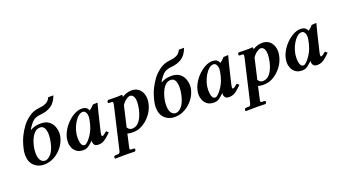

<svg xmlns="http://www.w3.org/2000/svg" viewBox="-71 -1336 3887 2201"><g transform="rotate(-20 1872.5 -235.5)"><path d="M94 -240Q114 -326 143.5 -384Q173 -442 207 -488Q241 -533 296 -572.5Q351 -612 428 -619Q479 -624 511.5 -641.5Q544 -659 560 -698H624Q594 -616 540 -581.5Q486 -547 412 -541Q374 -538 349 -527.5Q324 -517 305.5 -497.5Q287 -478 265 -447Q259 -440 254.5 -430.5Q250 -421 245 -411Q267 -425 298.5 -435Q330 -445 375 -445Q438 -445 474.5 -417Q511 -389 526 -348.5Q541 -308 541 -268Q541 -241 535 -220Q521 -160 480.5 -107Q440 -54 381.5 -21Q323 12 254 12Q181 12 133 -35Q85 -82 85 -167Q85 -201 94 -240ZM354 -404Q318 -404 293 -383Q268 -362 252 -332Q236 -302 227.5 -275Q219 -248 216 -236Q210 -212 207.5 -189Q205 -166 205 -146Q205 -92 224.5 -59.5Q244 -27 282 -27Q314 -27 351 -66Q388 -105 409 -196Q421 -249 421 -292Q421 -342 404.5 -373Q388 -404 354 -404Z M858 -39Q858 -42 858 -48Q858 -54 859 -58L857 -59Q826 -30 806 -15Q786 0 770 5Q754 10 734 10Q682 10 651.5 -14Q621 -38 608.5 -71Q596 -104 596 -132Q596 -191 622.5 -246.5Q649 -302 691 -346.5Q733 -391 781 -417.5Q829 -444 872 -444Q911 -444 930 -429.5Q949 -415 956 -392Q973 -404 987 -417Q1001 -430 1013 -444L1068 -447Q1070 -447 1070 -444Q1070 -444 1066.5 -430.5Q1063 -417 1057.5 -397Q1052 -377 1047 -356.5Q1042 -336 1038 -321L991 -125Q984 -96 984 -83Q984 -67 993 -67Q1008 -67 1050 -105L1075 -82Q1040 -47 1015 -27Q990 -7 968 1.5Q946 10 920 10Q882 10 870 -8Q858 -26 858 -39ZM891 -195Q901 -222 908 -250Q915 -278 918.5 -300.5Q922 -323 922 -331Q922 -360 909.5 -382.5Q897 -405 875 -405Q845 -405 817 -380.5Q789 -356 766.5 -317Q744 -278 731 -234Q718 -190 718 -151Q718 -124 721.5 -98.5Q725 -73 735.5 -56.5Q746 -40 768 -40Q782 -40 804.5 -61.5Q827 -83 851 -118.5Q875 -154 891 -195Z M1370 -424 1366 -408Q1401 -431 1431 -438Q1461 -445 1483 -445Q1529 -445 1560 -424Q1591 -403 1607 -368Q1623 -333 1623 -290Q1623 -264 1617 -237Q1604 -179 1573 -131.5Q1542 -84 1497 -47Q1461 -18 1422 -3Q1383 12 1337 12Q1317 12 1301 10Q1285 8 1271 4L1238 151Q1237 158 1235.5 163Q1234 168 1234 173Q1234 190 1249 190H1268Q1280 190 1288.5 193.5Q1297 197 1295 202L1292 217L1280 227Q1280 227 1258 226.5Q1236 226 1208 225.5Q1180 225 1161 225Q1148 225 1128 225.5Q1108 226 1088.5 226Q1069 226 1056 226.5Q1043 227 1043 227L1036 217L1039 202Q1042 190 1072 190H1090Q1103 190 1109.5 180Q1116 170 1120 151L1238 -358Q1241 -372 1241 -380Q1241 -397 1226 -397H1207Q1178 -397 1181 -410L1184 -424L1196 -434Q1196 -434 1217.5 -433.5Q1239 -433 1266.5 -432.5Q1294 -432 1312 -432Q1317 -432 1329 -433Q1341 -434 1351.5 -434.5Q1362 -435 1362 -435ZM1345 -315 1288 -68 1283 -70Q1302 -42 1317 -36Q1332 -30 1341 -30Q1385 -30 1414.5 -57.5Q1444 -85 1462.5 -126.5Q1481 -168 1490 -210Q1495 -236 1498 -257.5Q1501 -279 1501 -297Q1501 -344 1486 -368Q1471 -392 1445 -392Q1426 -392 1397 -371.5Q1368 -351 1343 -313Z M1688 -240Q1708 -326 1737.5 -384Q1767 -442 1801 -488Q1835 -533 1890 -572.5Q1945 -612 2022 -619Q2073 -624 2105.5 -641.5Q2138 -659 2154 -698H2218Q2188 -616 2134 -581.5Q2080 -547 2006 -541Q1968 -538 1943 -527.5Q1918 -517 1899.5 -497.5Q1881 -478 1859 -447Q1853 -440 1848.5 -430.5Q1844 -421 1839 -411Q1861 -425 1892.5 -435Q1924 -445 1969 -445Q2032 -445 2068.5 -417Q2105 -389 2120 -348.5Q2135 -308 2135 -268Q2135 -241 2129 -220Q2115 -160 2074.5 -107Q2034 -54 1975.5 -21Q1917 12 1848 12Q1775 12 1727 -35Q1679 -82 1679 -167Q1679 -201 1688 -240ZM1948 -404Q1912 -404 1887 -383Q1862 -362 1846 -332Q1830 -302 1821.5 -275Q1813 -248 1810 -236Q1804 -212 1801.5 -189Q1799 -166 1799 -146Q1799 -92 1818.5 -59.5Q1838 -27 1876 -27Q1908 -27 1945 -66Q1982 -105 2003 -196Q2015 -249 2015 -292Q2015 -342 1998.5 -373Q1982 -404 1948 -404Z M2452 -39Q2452 -42 2452 -48Q2452 -54 2453 -58L2451 -59Q2420 -30 2400 -15Q2380 0 2364 5Q2348 10 2328 10Q2276 10 2245.5 -14Q2215 -38 2202.5 -71Q2190 -104 2190 -132Q2190 -191 2216.5 -246.5Q2243 -302 2285 -346.5Q2327 -391 2375 -417.5Q2423 -444 2466 -444Q2505 -444 2524 -429.5Q2543 -415 2550 -392Q2567 -404 2581 -417Q2595 -430 2607 -444L2662 -447Q2664 -447 2664 -444Q2664 -444 2660.5 -430.5Q2657 -417 2651.5 -397Q2646 -377 2641 -356.5Q2636 -336 2632 -321L2585 -125Q2578 -96 2578 -83Q2578 -67 2587 -67Q2602 -67 2644 -105L2669 -82Q2634 -47 2609 -27Q2584 -7 2562 1.5Q2540 10 2514 10Q2476 10 2464 -8Q2452 -26 2452 -39ZM2485 -195Q2495 -222 2502 -250Q2509 -278 2512.5 -300.5Q2516 -323 2516 -331Q2516 -360 2503.5 -382.5Q2491 -405 2469 -405Q2439 -405 2411 -380.5Q2383 -356 2360.5 -317Q2338 -278 2325 -234Q2312 -190 2312 -151Q2312 -124 2315.5 -98.5Q2319 -73 2329.5 -56.5Q2340 -40 2362 -40Q2376 -40 2398.5 -61.5Q2421 -83 2445 -118.5Q2469 -154 2485 -195Z M2964 -424 2960 -408Q2995 -431 3025 -438Q3055 -445 3077 -445Q3123 -445 3154 -424Q3185 -403 3201 -368Q3217 -333 3217 -290Q3217 -264 3211 -237Q3198 -179 3167 -131.5Q3136 -84 3091 -47Q3055 -18 3016 -3Q2977 12 2931 12Q2911 12 2895 10Q2879 8 2865 4L2832 151Q2831 158 2829.5 163Q2828 168 2828 173Q2828 190 2843 190H2862Q2874 190 2882.5 193.5Q2891 197 2889 202L2886 217L2874 227Q2874 227 2852 226.5Q2830 226 2802 225.5Q2774 225 2755 225Q2742 225 2722 225.5Q2702 226 2682.5 226Q2663 226 2650 226.5Q2637 227 2637 227L2630 217L2633 202Q2636 190 2666 190H2684Q2697 190 2703.5 180Q2710 170 2714 151L2832 -358Q2835 -372 2835 -380Q2835 -397 2820 -397H2801Q2772 -397 2775 -410L2778 -424L2790 -434Q2790 -434 2811.5 -433.5Q2833 -433 2860.5 -432.5Q2888 -432 2906 -432Q2911 -432 2923 -433Q2935 -434 2945.5 -434.5Q2956 -435 2956 -435ZM2939 -315 2882 -68 2877 -70Q2896 -42 2911 -36Q2926 -30 2935 -30Q2979 -30 3008.5 -57.5Q3038 -85 3056.5 -126.5Q3075 -168 3084 -210Q3089 -236 3092 -257.5Q3095 -279 3095 -297Q3095 -344 3080 -368Q3065 -392 3039 -392Q3020 -392 2991 -371.5Q2962 -351 2937 -313Z M3528 -39Q3528 -42 3528 -48Q3528 -54 3529 -58L3527 -59Q3496 -30 3476 -15Q3456 0 3440 5Q3424 10 3404 10Q3352 10 3321.5 -14Q3291 -38 3278.5 -71Q3266 -104 3266 -132Q3266 -191 3292.5 -246.5Q3319 -302 3361 -346.5Q3403 -391 3451 -417.5Q3499 -444 3542 -444Q3581 -444 3600 -429.5Q3619 -415 3626 -392Q3643 -404 3657 -417Q3671 -430 3683 -444L3738 -447Q3740 -447 3740 -444Q3740 -444 3736.5 -430.5Q3733 -417 3727.5 -397Q3722 -377 3717 -356.5Q3712 -336 3708 -321L3661 -125Q3654 -96 3654 -83Q3654 -67 3663 -67Q3678 -67 3720 -105L3745 -82Q3710 -47 3685 -27Q3660 -7 3638 1.5Q3616 10 3590 10Q3552 10 3540 -8Q3528 -26 3528 -39ZM3561 -195Q3571 -222 3578 -250Q3585 -278 3588.5 -300.5Q3592 -323 3592 -331Q3592 -360 3579.5 -382.5Q3567 -405 3545 -405Q3515 -405 3487 -380.5Q3459 -356 3436.5 -317Q3414 -278 3401 -234Q3388 -190 3388 -151Q3388 -124 3391.5 -98.5Q3395 -73 3405.5 -56.5Q3416 -40 3438 -40Q3452 -40 3474.5 -61.5Q3497 -83 3521 -118.5Q3545 -154 3561 -195Z"/></g></svg>

Font: Libertinus Serif Semibold Italic
Style: Regular
Weight: 600
Italic angle: -11.5°
Designer: Philipp H. Poll, Khaled Hosny
Foundry: Caleb Maclennan
Version: Version 7.051;RELEASE